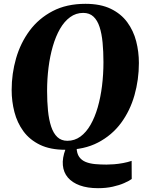

<svg xmlns="http://www.w3.org/2000/svg" viewBox="-20 -773 760 1005"><path d="M493 212Q438 212 398 197.5Q358 183 335.2 156.2Q312.5 129.5 309 91.8Q305.5 54 323 8L381 0Q382 30.5 394.5 48.2Q407 66 428.8 74.8Q450.5 83.5 478.5 86Q506.5 88.5 537.5 88.5Q554 88.5 577 86.8Q600 85 624.2 80.5Q648.5 76 669 69L669.5 164Q655.5 174 630.2 185.2Q605 196.5 570.2 204.2Q535.5 212 493 212ZM321.5 11Q243 11 189 -15.2Q135 -41.5 102.5 -86Q70 -130.5 55.5 -186.5Q41 -242.5 41 -302Q41 -387.5 64.2 -468Q87.5 -548.5 135.2 -612.8Q183 -677 255.8 -715Q328.5 -753 427.5 -753Q506 -753 559.8 -727Q613.5 -701 646 -656.8Q678.5 -612.5 692.8 -557.2Q707 -502 707 -443Q707 -356.5 684 -275Q661 -193.5 613.5 -129.2Q566 -65 493.2 -27Q420.5 11 321.5 11ZM332.5 -36Q370.5 -36 400.8 -58Q431 -80 453.8 -119.5Q476.5 -159 491.5 -211Q506.5 -263 514 -323.5Q521.5 -384 521.5 -448Q521.5 -503 517 -550Q512.5 -597 501.2 -631.8Q490 -666.5 469.2 -686Q448.5 -705.5 415.5 -705.5Q377.5 -705.5 347 -683.2Q316.5 -661 294 -621.8Q271.5 -582.5 256.5 -530.8Q241.5 -479 234 -419.5Q226.5 -360 226.5 -297.5Q226.5 -241.5 231.2 -193.8Q236 -146 247.8 -110.5Q259.5 -75 280.2 -55.5Q301 -36 332.5 -36Z"/></svg>

Font: Merriweather 72pt Black
Style: Italic
Weight: 900
Italic angle: -7.8°
Version: Version 2.101